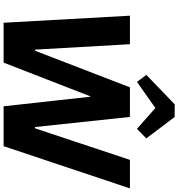

<svg xmlns="http://www.w3.org/2000/svg" viewBox="18 -1006 988 1064"><g transform="rotate(90 512.0 -474.0)"><path d="M67 -700H225L255 -174H261L464 -700H628L684 -174H691L866 -700H1024L790 0H569L516 -481H514L327 0H106ZM395 -791 558 -948H628L747 -791L694 -739L539 -876H628L434 -739Z"/></g></svg>

Font: Pathway Extreme 28pt
Style: Bold Italic
Weight: 700
Italic angle: -8°
Designer: Eduardo Rodriguez Tunni
Foundry: Eduardo Rodriguez Tunni
Version: Version 1.001;gftools[0.9.26]